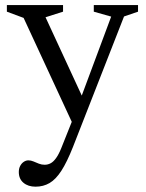

<svg xmlns="http://www.w3.org/2000/svg" viewBox="-20 -460 564 740"><path d="M304 -72.5 260 17 71 -391 6.5 -415V-440.5H223V-415L155.5 -393.5ZM117 259.5Q88.5 259.5 70.5 244.5Q52.5 229.5 52.5 203Q52.5 189.5 57.8 179.5Q63 169.5 71.5 163.8Q80 158 89.5 158Q99 158 109 162.2Q119 166.5 129.8 170.8Q140.5 175 152 175Q164.5 175 175.2 169.2Q186 163.5 196.2 149.2Q206.5 135 216.5 110L269 -21.5L290 -78L408.5 -396L341.5 -415V-440.5H512V-415L458 -396.5L261 107Q238 165 216.5 198.2Q195 231.5 171 245.5Q147 259.5 117 259.5Z"/></svg>

Font: Newsreader 16pt 16pt
Style: Regular
Weight: 400
Version: Version 1.003